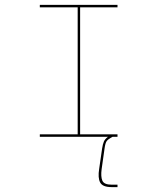

<svg xmlns="http://www.w3.org/2000/svg" viewBox="-20 -650 645 786"><path d="M461 106V116H437Q400 116 390 97Q380 78 386 41L398 -42Q401 -61 405.5 -71Q410 -81 422 -90H143V-100H298V-620H143V-630H461V-620H308V-100H461V-90H441Q422 -80 416.5 -72Q411 -64 408 -42L396 43Q392 73 399 89.5Q406 106 437 106Z"/></svg>

Font: Bungee Hairline
Style: Regular
Weight: 400
Designer: David Jonathan Ross
Foundry: David Jonathan Ross
Version: Version 1.000;PS 1.0;hotconv 1.0.72;makeotf.lib2.5.5900